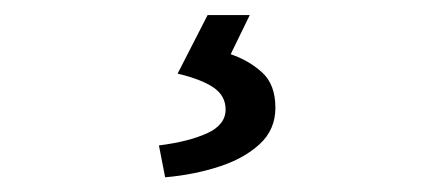

<svg xmlns="http://www.w3.org/2000/svg" viewBox="-20 -23 583 256"><path d="M200.2 213.4 191.9 170.9Q231 166 255.9 154.8Q280.8 143.6 280.8 123Q280.8 104.5 264.4 93.5Q248 82.5 216.8 75.2L256.8 -2.9H313L287.6 49.3Q312 57.6 329.6 73.7Q347.2 89.8 347.2 120.6Q347.2 149.9 326.2 169.2Q305.2 188.5 272 199.2Q238.8 210 200.2 213.4Z"/></svg>

Font: Varta Medium
Style: Regular
Weight: 500
Designer: Joana Correia, Viktoriya Grabowska, Eben Sorkin
Foundry: Sorkin Type Co.
Version: Version 1.004